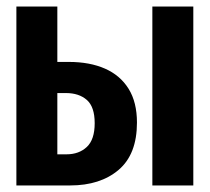

<svg xmlns="http://www.w3.org/2000/svg" viewBox="-20 -566 640 586"><path d="M30 0V-546H155V-377H190Q254 -377 300.5 -356.5Q347 -336 372.5 -295Q398 -254 398 -192Q398 -95 342 -47.5Q286 0 194 0ZM155 -95H183Q221 -95 245 -117.5Q269 -140 269 -190Q269 -240 245 -261Q221 -282 181 -282H155ZM445 0V-546H570V0Z"/></svg>

Font: Noto Sans Mono
Style: Bold
Weight: 700
Designer: Monotype Design Team
Foundry: Monotype Imaging Inc.
Version: Version 2.014